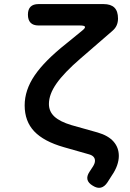

<svg xmlns="http://www.w3.org/2000/svg" viewBox="-20 -750 640 942"><path d="M532 -599 375 -463Q294 -393 257 -340Q220 -287 220 -240Q220 -203 247 -178Q274 -153 331 -136L459 -100Q511 -85 537 -55.5Q563 -26 563 15Q563 37 554.5 61.5Q546 86 528 112L507 145Q493 166 475 170.5Q457 175 435 161Q413 148 409 131Q405 114 419 93L436 67Q441 59 443.5 52Q446 45 446 39Q446 27 438.5 19Q431 11 416 7L293 -28Q195 -56 148 -105.5Q101 -155 101 -233Q101 -308 150 -380Q199 -452 305 -536L381 -598Q399 -612 397 -618.5Q395 -625 372 -625H169Q143 -625 130 -638.5Q117 -652 117 -678Q117 -704 130 -717Q143 -730 169 -730H488Q524 -730 541.5 -712.5Q559 -695 559 -659Q559 -641 552.5 -626Q546 -611 532 -599Z"/></svg>

Font: Maple Mono NL SemiBold
Style: Regular
Weight: 600
Monospace: yes
Designer: subframe7536
Version: Version 7.000